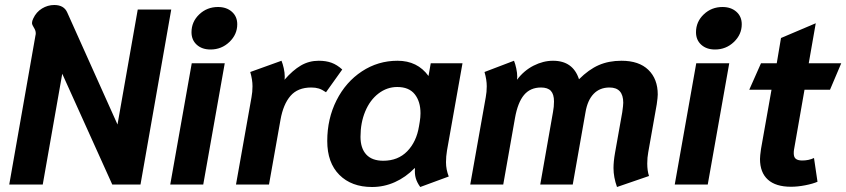

<svg xmlns="http://www.w3.org/2000/svg" viewBox="-20 -738 3385 768"><path d="M122 -597Q123 -600 123 -605Q123 -616 115.5 -627.5Q108 -639 108 -646Q108 -654 113 -664Q125 -690 148 -704Q171 -718 197 -718Q236 -718 249 -688L450 -240L531 -700H665L542 0H429L229 -443L151 0H17Z M746 -609Q746 -651 777 -680.5Q808 -710 852 -710Q886 -710 907.5 -691Q929 -672 929 -641Q929 -600 897.5 -570Q866 -540 822 -540Q788 -540 767 -559Q746 -578 746 -609ZM747 -485H879L793 0H661Z M986 -349Q990 -370 990 -393Q990 -419 981 -450L1106 -495Q1111 -483 1115 -465Q1119 -447 1119 -432Q1119 -423 1118 -419Q1151 -457 1183.5 -476Q1216 -495 1255 -495Q1284 -495 1306 -487Q1328 -479 1349 -460L1284 -369Q1268 -380 1255 -384Q1242 -388 1225 -388Q1171 -388 1142 -354.5Q1113 -321 1102 -259L1056 0H924Z M1289 -174Q1289 -263 1326 -336.5Q1363 -410 1427.5 -452.5Q1492 -495 1570 -495Q1650 -495 1694 -434L1703 -485H1830L1768 -136Q1764 -112 1764 -89Q1764 -60 1775 -32L1661 10Q1648 -8 1643 -25.5Q1638 -43 1640 -65H1638Q1603 -29 1559.5 -9.5Q1516 10 1468 10Q1386 10 1337.5 -38.5Q1289 -87 1289 -174ZM1656 -233 1659 -251Q1662 -269 1662 -285Q1662 -332 1639 -361Q1616 -390 1569 -390Q1528 -390 1494 -364Q1460 -338 1441 -292.5Q1422 -247 1422 -191Q1422 -145 1445 -120Q1468 -95 1513 -95Q1572 -95 1609 -133Q1646 -171 1656 -233Z M2434 -66Q2434 -92 2440 -126L2469 -289Q2473 -317 2473 -327Q2473 -388 2418 -388Q2379 -388 2354.5 -362.5Q2330 -337 2322 -289L2271 0H2141L2192 -290Q2196 -311 2196 -332Q2196 -361 2183.5 -374.5Q2171 -388 2144 -388Q2101 -388 2076 -358Q2051 -328 2040 -266L1993 0H1861L1923 -349Q1927 -370 1927 -393Q1927 -419 1918 -450L2036 -495Q2041 -483 2045 -464.5Q2049 -446 2049 -431L2048 -419Q2076 -456 2114.5 -475.5Q2153 -495 2192 -495Q2272 -495 2296 -421Q2335 -460 2375 -477.5Q2415 -495 2466 -495Q2536 -495 2573.5 -458.5Q2611 -422 2611 -360Q2611 -349 2607 -321L2573 -129Q2569 -108 2569 -84Q2569 -55 2576 -34L2448 10Q2434 -29 2434 -66Z M2764 -609Q2764 -651 2795 -680.5Q2826 -710 2870 -710Q2904 -710 2925.5 -691Q2947 -672 2947 -641Q2947 -600 2915.5 -570Q2884 -540 2840 -540Q2806 -540 2785 -559Q2764 -578 2764 -609ZM2765 -485H2897L2811 0H2679Z M3020 -102Q3020 -114 3024 -142L3066 -379H2977L3024 -485H3087L3104 -586L3243 -645L3215 -485H3345L3300 -379H3198L3156 -139Q3155 -134 3155 -125Q3155 -109 3163.5 -102.5Q3172 -96 3189 -96Q3215 -96 3236 -106L3250 -11Q3232 -3 3201.5 3Q3171 9 3144 9Q3083 9 3051.5 -19.5Q3020 -48 3020 -102Z"/></svg>

Font: Niramit
Style: Bold Italic
Weight: 700
Italic angle: -10°
Designer: Katatrad Aksorn Co.,Ltd.
Foundry: Cadson Demak Co.,Ltd.
Version: Version 1.001; ttfautohint (v1.6)